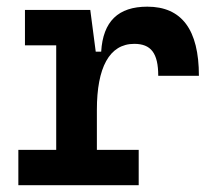

<svg xmlns="http://www.w3.org/2000/svg" viewBox="-20 -547 626 567"><path d="M266.1 -222.7C266.1 -347.2 302.7 -417.5 376.5 -417.5C425.8 -417.5 447.3 -390.1 447.3 -323.2H567.4C567.4 -459.5 516.6 -527.3 415 -527.3C329.1 -527.3 284.2 -483.9 278.8 -394.5H262.7L246.6 -517.6H53.7V-413.1H146V-104.5H34.2V0H389.6V-104.5H266.1Z"/></svg>

Font: Cascadia Code NF SemiBold
Style: Regular
Weight: 600
Monospace: yes
Designer: Aaron Bell
Foundry: Saja Typeworks
Version: Version 2404.023